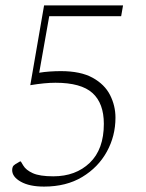

<svg xmlns="http://www.w3.org/2000/svg" viewBox="-20 -550 540 710"><path d="M143 140Q89 140 57 122Q25 104 25 79Q25 73 27 67.5Q29 62 37 57L54 47H57L66 62Q76 79 101.5 90.5Q127 102 177 102Q260 102 312 52Q364 2 364 -92Q364 -168 322 -206Q280 -244 185 -244Q146 -244 92 -235L143 -530H435L428 -490H162L125 -281Q142 -284 163.5 -285.5Q185 -287 205 -287Q278 -287 322.5 -262.5Q367 -238 387 -198.5Q407 -159 407 -115Q407 -47 375 11Q343 69 284 104.5Q225 140 143 140Z"/></svg>

Font: Spectral SC ExtraLight
Style: Italic
Weight: 275
Italic angle: -10°
Designer: Jean-Baptiste Levee
Foundry: Production Type
Version: Version 2.001